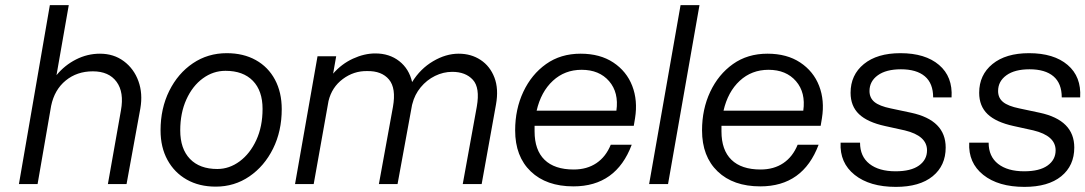

<svg xmlns="http://www.w3.org/2000/svg" viewBox="-20 -720 4245 751"><path d="M453 -288Q466 -359 436 -400Q406 -441 343 -441Q281 -441 237 -405Q193 -369 180 -306L127 0H54L175 -700H249L201 -426Q233 -465 277.5 -487.5Q322 -510 371 -510Q425 -510 464.5 -480.5Q504 -451 521.5 -402.5Q539 -354 529 -296L475 0H402Z M608 -210Q608 -296 642 -364.5Q676 -433 734.5 -472.5Q793 -512 867 -512Q932 -512 980.5 -485Q1029 -458 1055.5 -408.5Q1082 -359 1082 -293Q1082 -207 1048 -138.5Q1014 -70 955.5 -30Q897 10 824 10Q759 10 710.5 -17.5Q662 -45 635 -94.5Q608 -144 608 -210ZM1007 -294Q1007 -365 969 -404Q931 -443 862 -443Q814 -443 773.5 -413.5Q733 -384 709 -331Q685 -278 685 -210Q685 -138 723 -98.5Q761 -59 830 -59Q877 -59 917.5 -89Q958 -119 982.5 -172Q1007 -225 1007 -294Z M1222 -500H1295L1283 -432Q1316 -470 1360.5 -490.5Q1405 -511 1448 -511Q1503 -511 1541.5 -481Q1580 -451 1592 -399Q1624 -451 1674 -480.5Q1724 -510 1774 -510Q1823 -510 1860 -485.5Q1897 -461 1914 -416.5Q1931 -372 1920 -311L1864 0H1790L1845 -303Q1858 -377 1829.5 -408Q1801 -439 1749 -439Q1714 -439 1681.5 -423Q1649 -407 1625.5 -378.5Q1602 -350 1593 -314Q1593 -312 1592 -311L1535 0H1462L1517 -302Q1530 -375 1501.5 -409Q1473 -443 1416 -442Q1364 -443 1321 -411Q1278 -379 1265 -325L1207 0H1134Z M1995 -210Q1995 -293 2027 -361Q2059 -429 2116 -469.5Q2173 -510 2251 -510Q2327 -510 2379 -475.5Q2431 -441 2453 -384Q2475 -327 2464 -258L2459 -228H2071Q2071 -217 2071 -206Q2071 -133 2110 -95Q2149 -57 2224 -57Q2276 -57 2313 -82Q2350 -107 2369 -154H2451Q2390 9 2223 9Q2117 9 2056 -49.5Q1995 -108 1995 -210ZM2255 -447Q2189 -447 2142.5 -404Q2096 -361 2079 -287H2391Q2401 -358 2362.5 -402.5Q2324 -447 2255 -447Z M2642 -700H2716L2593 0H2519Z M2726 -210Q2726 -293 2758 -361Q2790 -429 2847 -469.5Q2904 -510 2982 -510Q3058 -510 3110 -475.5Q3162 -441 3184 -384Q3206 -327 3195 -258L3190 -228H2802Q2802 -217 2802 -206Q2802 -133 2841 -95Q2880 -57 2955 -57Q3007 -57 3044 -82Q3081 -107 3100 -154H3182Q3121 9 2954 9Q2848 9 2787 -49.5Q2726 -108 2726 -210ZM2986 -447Q2920 -447 2873.5 -404Q2827 -361 2810 -287H3122Q3132 -358 3093.5 -402.5Q3055 -447 2986 -447Z M3519 -210 3442 -227Q3373 -242 3340 -273.5Q3307 -305 3307 -357Q3307 -427 3359 -469.5Q3411 -512 3502 -512Q3599 -512 3653 -466Q3707 -420 3702 -339H3630Q3630 -394 3597.5 -421.5Q3565 -449 3504 -449Q3446 -449 3413.5 -425.5Q3381 -402 3381 -364Q3381 -337 3400.5 -321Q3420 -305 3464 -296L3544 -279Q3679 -250 3679 -143Q3679 -72 3628 -30.5Q3577 11 3484 11Q3382 11 3323 -36Q3264 -83 3268 -162H3344Q3344 -108 3381 -79Q3418 -50 3483 -50Q3543 -50 3574.5 -72.5Q3606 -95 3606 -132Q3606 -189 3519 -210Z M4022 -210 3945 -227Q3876 -242 3843 -273.5Q3810 -305 3810 -357Q3810 -427 3862 -469.5Q3914 -512 4005 -512Q4102 -512 4156 -466Q4210 -420 4205 -339H4133Q4133 -394 4100.5 -421.5Q4068 -449 4007 -449Q3949 -449 3916.5 -425.5Q3884 -402 3884 -364Q3884 -337 3903.5 -321Q3923 -305 3967 -296L4047 -279Q4182 -250 4182 -143Q4182 -72 4131 -30.5Q4080 11 3987 11Q3885 11 3826 -36Q3767 -83 3771 -162H3847Q3847 -108 3884 -79Q3921 -50 3986 -50Q4046 -50 4077.5 -72.5Q4109 -95 4109 -132Q4109 -189 4022 -210Z"/></svg>

Font: Overused Grotesk
Style: Italic
Weight: 400
Italic angle: -10°
Version: Version 0.003